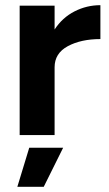

<svg xmlns="http://www.w3.org/2000/svg" viewBox="-20 -522 421 742"><path d="M56 -500H191V-408Q221 -454 268 -478Q315 -502 368 -502V-371Q293 -371 242 -343.5Q191 -316 191 -262V0H56ZM93 49H224L149 200H47Z"/></svg>

Font: Oak Sans
Style: Bold
Weight: 700
Designer: Erik Kennedy, Walven
Foundry: Erik Kennedy, Walven
Version: Version 1.000